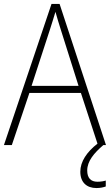

<svg xmlns="http://www.w3.org/2000/svg" viewBox="-20 -786 557 973"><path d="M422 78C422 31 456 -10 504 -51H517L282 -766H241L0 -51H40L129 -315H390L474 -58C420 -16 387 33 387 84C387 138 419 167 469 167C489 167 505 163 516 159V129C507 132 491 135 474 135C440 135 422 116 422 78ZM288 -636 378 -351H140L233 -636C242 -665 252 -695 261 -726C270 -693 280 -662 288 -636Z"/></svg>

Font: Noto Sans Tamil UI SemiCondensed ExtraLight
Style: Regular
Weight: 200
Width: 4
Designer: Jelle Bosma - Monotype Design Team
Foundry: Monotype Imaging Inc.
Version: Version 2.004